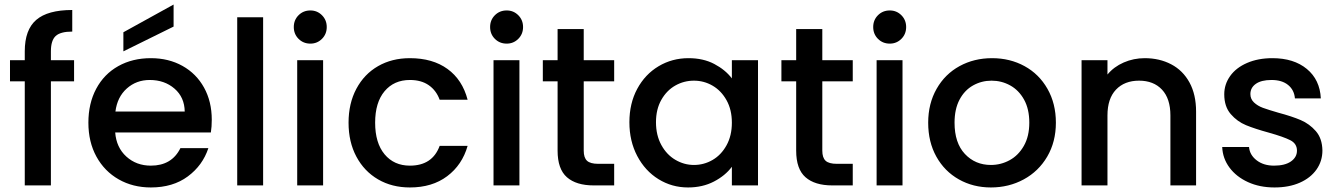

<svg xmlns="http://www.w3.org/2000/svg" viewBox="-20 -816 5888 845"><path d="M306 -458H204V0H89V-458H24V-551H89V-590Q89 -685 139.5 -728.5Q190 -772 298 -772V-677Q246 -677 225 -657.5Q204 -638 204 -590V-551H306Z M912 -289Q912 -258 908 -233H487Q492 -167 536 -127Q580 -87 644 -87Q736 -87 774 -164H897Q872 -88 806.5 -39.5Q741 9 644 9Q565 9 502.5 -26.5Q440 -62 404.5 -126.5Q369 -191 369 -276Q369 -361 403.5 -425.5Q438 -490 500.5 -525Q563 -560 644 -560Q722 -560 783 -526Q844 -492 878 -430.5Q912 -369 912 -289ZM793 -325Q792 -388 748 -426Q704 -464 639 -464Q580 -464 538 -426.5Q496 -389 488 -325ZM744 -699 523 -590V-674L744 -796Z M1138 -740V0H1024V-740Z M1346 -624Q1315 -624 1294 -645Q1273 -666 1273 -697Q1273 -728 1294 -749Q1315 -770 1346 -770Q1376 -770 1397 -749Q1418 -728 1418 -697Q1418 -666 1397 -645Q1376 -624 1346 -624ZM1402 -551V0H1288V-551Z M1514 -276Q1514 -361 1548.5 -425.5Q1583 -490 1644 -525Q1705 -560 1784 -560Q1884 -560 1949.5 -512.5Q2015 -465 2038 -377H1915Q1900 -418 1867 -441Q1834 -464 1784 -464Q1714 -464 1672.5 -414.5Q1631 -365 1631 -276Q1631 -187 1672.5 -137Q1714 -87 1784 -87Q1883 -87 1915 -174H2038Q2014 -90 1948 -40.5Q1882 9 1784 9Q1705 9 1644 -26.5Q1583 -62 1548.5 -126.5Q1514 -191 1514 -276Z M2210 -624Q2179 -624 2158 -645Q2137 -666 2137 -697Q2137 -728 2158 -749Q2179 -770 2210 -770Q2240 -770 2261 -749Q2282 -728 2282 -697Q2282 -666 2261 -645Q2240 -624 2210 -624ZM2266 -551V0H2152V-551Z M2549 -458V-153Q2549 -122 2563.5 -108.5Q2578 -95 2613 -95H2683V0H2593Q2516 0 2475 -36Q2434 -72 2434 -153V-458H2369V-551H2434V-688H2549V-551H2683V-458Z M2750 -278Q2750 -361 2784.5 -425Q2819 -489 2878.5 -524.5Q2938 -560 3010 -560Q3075 -560 3123.5 -534.5Q3172 -509 3201 -471V-551H3316V0H3201V-82Q3172 -43 3122 -17Q3072 9 3008 9Q2937 9 2878 -27.5Q2819 -64 2784.5 -129.5Q2750 -195 2750 -278ZM3201 -276Q3201 -333 3177.5 -375Q3154 -417 3116 -439Q3078 -461 3034 -461Q2990 -461 2952 -439.5Q2914 -418 2890.5 -376.5Q2867 -335 2867 -278Q2867 -221 2890.5 -178Q2914 -135 2952.5 -112.5Q2991 -90 3034 -90Q3078 -90 3116 -112Q3154 -134 3177.5 -176.5Q3201 -219 3201 -276Z M3599 -458V-153Q3599 -122 3613.5 -108.5Q3628 -95 3663 -95H3733V0H3643Q3566 0 3525 -36Q3484 -72 3484 -153V-458H3419V-551H3484V-688H3599V-551H3733V-458Z M3896 -624Q3865 -624 3844 -645Q3823 -666 3823 -697Q3823 -728 3844 -749Q3865 -770 3896 -770Q3926 -770 3947 -749Q3968 -728 3968 -697Q3968 -666 3947 -645Q3926 -624 3896 -624ZM3952 -551V0H3838V-551Z M4341 9Q4263 9 4200 -26.5Q4137 -62 4101 -126.5Q4065 -191 4065 -276Q4065 -360 4102 -425Q4139 -490 4203 -525Q4267 -560 4346 -560Q4425 -560 4489 -525Q4553 -490 4590 -425Q4627 -360 4627 -276Q4627 -192 4589 -127Q4551 -62 4485.5 -26.5Q4420 9 4341 9ZM4341 -90Q4385 -90 4423.5 -111Q4462 -132 4486 -174Q4510 -216 4510 -276Q4510 -336 4487 -377.5Q4464 -419 4426 -440Q4388 -461 4344 -461Q4300 -461 4262.5 -440Q4225 -419 4203 -377.5Q4181 -336 4181 -276Q4181 -187 4226.5 -138.5Q4272 -90 4341 -90Z M5018 -560Q5083 -560 5134.5 -533Q5186 -506 5215 -453Q5244 -400 5244 -325V0H5131V-308Q5131 -382 5094 -421.5Q5057 -461 4993 -461Q4929 -461 4891.5 -421.5Q4854 -382 4854 -308V0H4740V-551H4854V-488Q4882 -522 4925.5 -541Q4969 -560 5018 -560Z M5589 9Q5524 9 5472.5 -14.5Q5421 -38 5391 -78.5Q5361 -119 5359 -169H5477Q5480 -134 5510.5 -110.5Q5541 -87 5587 -87Q5635 -87 5661.5 -105.5Q5688 -124 5688 -153Q5688 -184 5658.5 -199Q5629 -214 5565 -232Q5503 -249 5464 -265Q5425 -281 5396.5 -314Q5368 -347 5368 -401Q5368 -445 5394 -481.5Q5420 -518 5468.5 -539Q5517 -560 5580 -560Q5674 -560 5731.5 -512.5Q5789 -465 5793 -383H5679Q5676 -420 5649 -442Q5622 -464 5576 -464Q5531 -464 5507 -447Q5483 -430 5483 -402Q5483 -380 5499 -365Q5515 -350 5538 -341.5Q5561 -333 5606 -320Q5666 -304 5704.5 -287.5Q5743 -271 5771 -239Q5799 -207 5800 -154Q5800 -107 5774 -70Q5748 -33 5700.5 -12Q5653 9 5589 9Z"/></svg>

Font: A Bank Premium Med
Style: Regular
Weight: 500
Designer: Ninad Kale (Devanagari), Jonny Pinhorn (Latin), Htun Naung (Myanmar)
Foundry: Indian Type Foundry
Version: 4.004